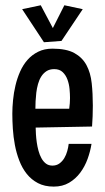

<svg xmlns="http://www.w3.org/2000/svg" viewBox="-20 -689 391 715"><path d="M325.7 -295.9Q325.7 -255.9 322.8 -217.8L112.8 -213.9Q112.8 -203.6 113.8 -189.2Q114.7 -174.8 116.9 -158.9Q119.1 -143.1 123.3 -127.7Q127.4 -112.3 134.3 -99.9Q141.1 -87.4 151.1 -79.8Q161.1 -72.3 175.3 -72.3Q190.4 -72.3 201.4 -80.3Q212.4 -88.4 219.5 -100.3Q226.6 -112.3 230.5 -126.5Q234.4 -140.6 235.8 -153.3H320.8Q316.4 -125.5 306.2 -97.2Q295.9 -68.8 278.8 -45.9Q261.7 -22.9 237.3 -8.5Q212.9 5.9 180.2 5.9Q146 5.9 121.3 -7.1Q96.7 -20 79.6 -41.5Q62.5 -63 51.8 -91.1Q41 -119.1 35.4 -149.2Q29.8 -179.2 27.8 -209.5Q25.9 -239.7 25.9 -265.6Q25.9 -289.1 28.6 -316.4Q31.2 -343.8 37.6 -370.6Q43.9 -397.5 54.9 -422.4Q65.9 -447.3 82.5 -466.1Q99.1 -484.9 122.1 -496.3Q145 -507.8 175.3 -507.8Q227.1 -507.8 256.8 -491.5Q286.6 -475.1 302 -446.5Q317.4 -418 321.5 -379.2Q325.7 -340.3 325.7 -295.9ZM240.7 -324.2Q240.7 -338.9 239 -357.4Q237.3 -376 231.2 -392.6Q225.1 -409.2 213.4 -420.4Q201.7 -431.6 182.1 -431.6Q165 -431.6 153.3 -424.1Q141.6 -416.5 133.8 -404.3Q126 -392.1 121.6 -376.2Q117.2 -360.4 115.2 -344Q113.3 -327.6 112.5 -312Q111.8 -296.4 111.8 -284.2H237.8Q240.7 -304.7 240.7 -324.2ZM288.1 -654.8 209 -536.6 143.6 -531.7 62.5 -654.8 131.8 -669.4 176.8 -584.5 219.7 -669.4Z"/></svg>

Font: Maiden Orange
Style: Regular
Weight: 400
Designer: Astigmatic (AOETI)
Foundry: Astigmatic (AOETI)
Version: Version 1.000